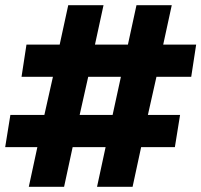

<svg xmlns="http://www.w3.org/2000/svg" viewBox="-24 -720 776 740"><path d="M87 0 120 -153H-4L16 -277H147L180 -424H59L78 -548H206L239 -700H375L342 -548H469L502 -700H638L605 -548H732L713 -424H579L546 -277H670L650 -153H520L487 0H350L383 -153H256L223 0ZM283 -277H410L442 -424H316Z"/></svg>

Font: MuseoModerno Thin Black
Style: Italic
Weight: 900
Italic angle: -9°
Version: Version 1.003